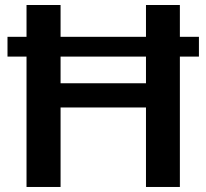

<svg xmlns="http://www.w3.org/2000/svg" viewBox="-20 -743 820 763"><path d="M560.1 -412.1V-518.1H220.7V-412.1ZM770.5 -596.7V-518.1H694.8V0H560.1V-315.9H220.7V0H85.4V-518.1H9.8V-596.7H85.4V-723.1H220.7V-596.7H560.1V-723.1H694.8V-596.7Z"/></svg>

Font: Lato-SemiBold
Style: Bold
Weight: 500
Designer: Lukasz Dziedzic with Adam Twardoch and Botio Nikoltchev
Foundry: tyPoland Lukasz Dziedzic
Version: ""